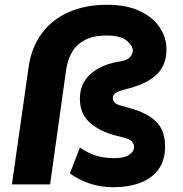

<svg xmlns="http://www.w3.org/2000/svg" viewBox="-20 -773 768 805"><path d="M455 12Q403 12 357.5 -3Q312 -18 273 -46L315 -154Q353 -129 385.5 -119.5Q418 -110 461 -110Q500 -110 521 -123.5Q542 -137 542 -156Q542 -170 533 -180Q524 -190 499 -196L464 -205Q398 -222 356.5 -259Q315 -296 315 -359Q315 -421 356 -459.5Q397 -498 465 -512L499 -519Q516 -523 526.5 -535.5Q537 -548 537 -561Q537 -581 511.5 -602.5Q486 -624 426 -624Q370 -624 334.5 -604.5Q299 -585 281.5 -553.5Q264 -522 258 -485L190 0H30L100 -492Q112 -575 155.5 -633.5Q199 -692 269 -722.5Q339 -753 428 -753Q511 -753 566.5 -726.5Q622 -700 650 -657.5Q678 -615 678 -567Q678 -501 639 -462.5Q600 -424 523 -403L497 -396Q472 -389 462.5 -381Q453 -373 453 -360Q453 -352 460 -344Q467 -336 481 -332L530 -318Q597 -299 634 -263.5Q671 -228 672 -163Q673 -102 645 -63.5Q617 -25 568 -6.5Q519 12 455 12Z"/></svg>

Font: Finlandica
Style: Italic
Weight: 400
Italic angle: -8°
Designer: Niklas Ekholm, Juho Hiilivirta, Jaakko Suomalainen
Foundry: Helsinki Type Studio
Version: Version 1.064